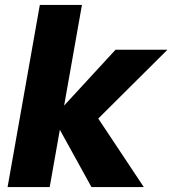

<svg xmlns="http://www.w3.org/2000/svg" viewBox="-20 -760 700 780"><path d="M10.8 0 141.8 -740H312.9L181.9 0ZM195.7 -282.5 449.3 -557.9H660.2L364.2 -263.5L369.3 -293.3L564.2 0H351.6Z"/></svg>

Font: Poppins Variable
Style: Italic
Weight: 100
Italic angle: -10°
Designer: Jonny Pinhorn
Foundry: Indian Type Foundry
Version: Version 6.000